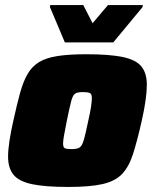

<svg xmlns="http://www.w3.org/2000/svg" viewBox="-20 -733 611 761"><path d="M251 8Q159 8 107 -3Q55 -14 33.5 -40.5Q12 -67 12 -112Q12 -139 17.5 -175Q23 -211 33 -255Q47 -319 59.5 -364.5Q72 -410 89.5 -440Q107 -470 135 -487Q163 -504 208.5 -511Q254 -518 322 -518Q414 -518 466.5 -507Q519 -496 540.5 -469.5Q562 -443 562 -397Q562 -344 542 -255Q524 -175 507.5 -123.5Q491 -72 464 -43.5Q437 -15 387 -3.5Q337 8 251 8ZM264 -142Q285 -142 295 -148Q305 -154 312 -177.5Q319 -201 330 -255Q338 -290 341 -311Q344 -332 344 -345Q344 -361 335.5 -364.5Q327 -368 309 -368Q288 -368 278.5 -362.5Q269 -357 262.5 -333Q256 -309 245 -255Q238 -219 234 -197.5Q230 -176 230 -164Q230 -148 238 -145Q246 -142 264 -142ZM237 -565 178 -705 179 -713H310L347 -641L408 -713H546L545 -705L429 -565Z"/></svg>

Font: Saira Black
Style: Italic
Weight: 900
Italic angle: -12°
Designer: Hector Gatti with collaboration of the Omnibus-Type team
Foundry: Omnibus-Type
Version: Version 1.100; ttfautohint (v1.8.3)